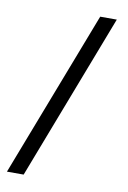

<svg xmlns="http://www.w3.org/2000/svg" viewBox="-87 -764 586 878"><g transform="rotate(10 206.0 -325.0)"><path d="M382.8 -710.9H305.7L8.8 61H86.4Z"/></g></svg>

Font: Shabnam
Style: Regular
Weight: 400
Foundry: DejaVu fonts team - Redesigned by Saber Rastikerdar - Based on Vazir font
Version: Version 5.0.1